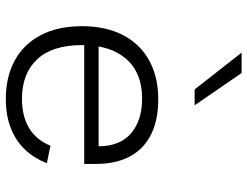

<svg xmlns="http://www.w3.org/2000/svg" viewBox="-115 -723 850 660"><g transform="rotate(90 310.0 -393.0)"><path d="M321.5 -512Q391.5 -512 441.2 -487.8Q491 -463.5 517.2 -415.5Q543.5 -367.5 543.5 -298V-257.5H114.5V-307H511L483 -283V-304.5Q483 -381 438 -418.8Q393 -456.5 319 -456.5Q230.5 -456.5 182.8 -402Q135 -347.5 135 -250Q135 -148 183.8 -95.8Q232.5 -43.5 320 -43.5Q379 -43.5 419.8 -67.8Q460.5 -92 481 -141.5L541 -129Q524.5 -86.5 495.2 -55Q466 -23.5 422 -5.8Q378 12 320 12Q244.5 12 188.2 -18.5Q132 -49 101 -107.8Q70 -166.5 70 -250Q70 -331.5 100.5 -390.5Q131 -449.5 187.8 -480.8Q244.5 -512 321.5 -512ZM287.5 -637 161 -798.5H231L342 -637Z"/></g></svg>

Font: Monaspace Neon Var ExtraLight
Style: Regular
Weight: 200
Designer: Riley Cran and the Lettermatic Team
Version: Version 1.200 (Monaspace Neon Var)